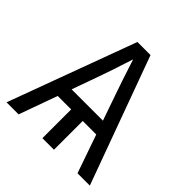

<svg xmlns="http://www.w3.org/2000/svg" viewBox="-190 -881 1033 1033"><g transform="rotate(45 326.5 -364.0)"><path d="M9.8 0 278.3 -727.5H377.9L643.6 0H549.8L473.6 -218.8H370.6V0H282.7V-218.8H180.2L101.6 0ZM208 -296.9H446.3L397 -438.5Q383.3 -477.1 367.4 -524.7Q351.6 -572.3 328.1 -645Q304.7 -572.3 288.8 -524.7Q272.9 -477.1 258.8 -438.5Z"/></g></svg>

Font: Inter Display
Style: Regular
Weight: 400
Designer: Rasmus Andersson
Foundry: rsms
Version: Version 4.001;git-9221beed3